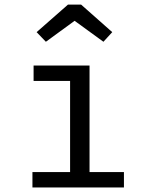

<svg xmlns="http://www.w3.org/2000/svg" viewBox="-20 -830 655 850"><path d="M128.7 -540H376.4V-68.2H528.7V0H123.6V-68.2H290.3V-471.8H128.7ZM310.3 -737.9 183.1 -645.1 142.1 -687.7 281 -809.7H339L476.9 -687.7L437.9 -645.1Z"/></svg>

Font: Fira Code
Style: Regular
Weight: 400
Designer: Carrois Corporate, Edenspiekermann AG, Nikita Prokopov
Foundry: Carrois Corporate, Edenspiekermann AG, Nikita Prokopov
Version: Version 5.002